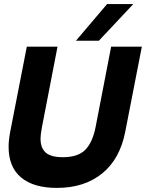

<svg xmlns="http://www.w3.org/2000/svg" viewBox="-20 -908 713 938"><path d="M22 -191Q22 -222 30 -265L111 -680H261L185 -287Q178 -250 178 -231Q178 -185 203.5 -162.5Q229 -140 287 -140Q361 -140 396.5 -176Q432 -212 447 -287L523 -680H673L592 -265Q566 -131 479 -60.5Q392 10 258 10Q144 10 83 -41Q22 -92 22 -191ZM503 -888H631L463 -709H351Z"/></svg>

Font: Teachers
Style: Bold Italic
Weight: 700
Designer: Alfredo Marco Pradil & Chank Diesel
Version: Version 0.009